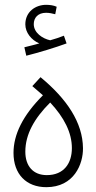

<svg xmlns="http://www.w3.org/2000/svg" viewBox="-20 -775 400 796"><path d="M89 -544C141 -557 210 -578 256 -595L245 -627C228 -620 209 -614 188 -608C156 -615 120 -639 120 -675C120 -701 137 -722 171 -722C185 -722 197 -719 209 -716L215 -747C202 -753 186 -755 171 -755C128 -755 85 -727 85 -674C85 -640 110 -609 143 -595C124 -590 107 -585 81 -579ZM172 1C287 1 325 -95 324 -161C323 -267 257 -365 148 -455L114 -418L158 -380C73 -295 36 -216 36 -141C36 -53 89 1 172 1ZM174 -49C117 -49 85 -87 85 -146C85 -218 122 -284 188 -350C246 -288 278 -225 278 -161C278 -98 245 -49 174 -49Z"/></svg>

Font: Noto Sans Arabic UI Cn Lt
Style: Regular
Weight: 300
Width: 3
Designer: Monotype Design Team, Nadine Chahine and Nizar Qandah
Foundry: Monotype Imaging Inc.
Version: Version 2.010